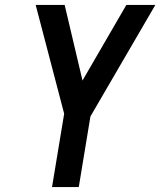

<svg xmlns="http://www.w3.org/2000/svg" viewBox="-20 -755 647 775"><path d="M190 0 239 -296 124 -735H241L313 -430L490 -735H607L345 -285L298 0Z"/></svg>

Font: Iosevka SS04 SmBd Ex Obl
Style: Regular
Weight: 600
Width: 7
Italic angle: -9°
Monospace: yes
Designer: Belleve Invis
Foundry: Belleve Invis
Version: Version 19.0.0; ttfautohint (v1.8.4)